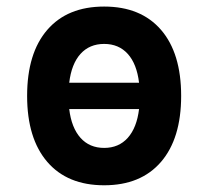

<svg xmlns="http://www.w3.org/2000/svg" viewBox="-20 -547 626 577"><path d="M293 9.8Q182.6 9.8 122.1 -60.5Q61.5 -130.9 61.5 -258.8Q61.5 -387.2 122.1 -457.3Q182.6 -527.3 293 -527.3Q403.3 -527.3 463.9 -457.3Q524.4 -387.2 524.4 -258.8Q524.4 -130.9 463.9 -60.5Q403.3 9.8 293 9.8ZM188 -298.3H397.9Q391.1 -355 364 -385Q336.9 -415 293 -415Q249 -415 221.9 -385Q194.8 -355 188 -298.3ZM293 -102.5Q336.9 -102.5 364 -132.8Q391.1 -163.1 397.9 -219.2H188Q194.8 -163.1 221.9 -132.8Q249 -102.5 293 -102.5Z"/></svg>

Font: Cascadia Code SemiBold
Style: Regular
Weight: 600
Monospace: yes
Designer: Aaron Bell
Foundry: Saja Typeworks
Version: Version 2404.023; ttfautohint (v1.8.4)